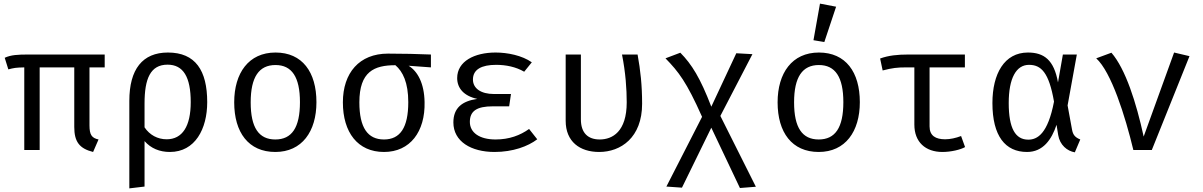

<svg xmlns="http://www.w3.org/2000/svg" viewBox="-20 -828 6640 1060"><path d="M558 -456V-527H136C79 -527 40 -525 6 -509L26 -445C57 -453 67 -455 114 -456V0H199V-456H390V-127C390 -46 418 -8 494 11L524 -58C487 -66 474 -83 474 -136V-456Z M907 -538C767 -538 694 -446 694 -271V212L778 202V-49C813 -9 861 11 918 11C1057 11 1124 -116 1124 -264C1124 -439 1059 -538 907 -538ZM905 -471C992 -471 1033 -403 1033 -264C1033 -131 987 -59 900 -59C850 -59 806 -83 778 -125V-257C778 -393 810 -471 905 -471Z M1501 -538C1353 -538 1273 -425 1273 -263C1273 -97 1352 11 1500 11C1647 11 1727 -102 1727 -264C1727 -430 1649 -538 1501 -538ZM1501 -469C1591 -469 1636 -403 1636 -264C1636 -123 1591 -58 1500 -58C1409 -58 1364 -123 1364 -263C1364 -403 1410 -469 1501 -469Z M2359 -527C2293 -530 2199 -532 2122 -532C1964 -532 1873 -426 1873 -263C1873 -97 1955 11 2100 11C2244 11 2328 -101 2324 -265C2322 -368 2286 -434 2236 -465L2359 -456ZM2100 -58C2010 -58 1964 -123 1964 -263C1964 -433 2046 -468 2163 -468C2204 -433 2234 -372 2234 -264C2234 -123 2189 -58 2100 -58Z M2791 -241 2801 -309H2707C2635 -309 2591 -340 2591 -389C2591 -445 2639 -470 2719 -470C2773 -470 2828 -459 2874 -432L2916 -484C2862 -522 2782 -538 2716 -538C2600 -538 2504 -490 2504 -397C2504 -341 2541 -298 2615 -282C2531 -270 2483 -232 2483 -152C2483 -47 2581 11 2710 11C2812 11 2895 -20 2946 -59L2901 -116C2852 -81 2792 -58 2716 -58C2627 -58 2574 -96 2574 -155C2574 -215 2612 -241 2701 -241Z M3500 -527H3414C3434 -426 3440 -336 3440 -263C3440 -101 3361 -58 3291 -58C3226 -58 3187 -94 3187 -169V-527H3103V-161C3103 -46 3181 11 3288 11C3407 11 3525 -68 3525 -255C3525 -357 3516 -439 3500 -527Z M3957 -188 4134 -529 4045 -534 3907 -239C3846 -398 3799 -473 3736 -537L3654 -506C3727 -431 3770 -376 3856 -183L3659 202L3745 208L3907 -123L4065 210L4153 203Z M4507 -808 4471 -606 4531 -596 4596 -791ZM4501 -538C4353 -538 4273 -425 4273 -263C4273 -97 4352 11 4500 11C4647 11 4727 -102 4727 -264C4727 -430 4649 -538 4501 -538ZM4501 -469C4591 -469 4636 -403 4636 -264C4636 -123 4591 -58 4500 -58C4409 -58 4364 -123 4364 -263C4364 -403 4410 -469 4501 -469Z M5286 -77C5257 -66 5226 -59 5198 -59C5146 -59 5112 -78 5112 -130V-456H5307V-527H4995C4935 -527 4886 -522 4839 -505L4853 -439C4907 -453 4934 -456 4983 -456H5028V-140C5028 -44 5089 11 5183 11C5231 11 5284 -2 5308 -16Z M5655 -538C5525 -538 5459 -421 5459 -259C5459 -77 5530 11 5650 11C5739 11 5786 -58 5813 -139L5822 -83C5831 -27 5872 6 5914 13L5944 -58C5914 -70 5904 -85 5899 -110L5874 -246L5925 -527H5848L5821 -373C5799 -497 5744 -538 5655 -538ZM5661 -470C5728 -470 5771 -428 5799 -267C5765 -89 5707 -57 5657 -57C5586 -57 5549 -119 5549 -259C5549 -396 5590 -470 5661 -470Z M6237 0H6339L6547 -518L6462 -538L6294 -74C6253 -262 6194 -447 6116 -537L6032 -506C6115 -431 6192 -188 6237 0Z"/></svg>

Font: FiraMono Nerd Font
Style: Regular
Weight: 400
Designer: Carrois Corporate & Edenspiekermann AG
Foundry: Carrois Corporate GbR & Edenspiekermann AG
Version: Version 003.206;Nerd Fonts 3.3.0